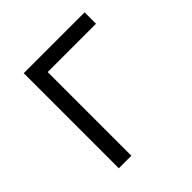

<svg xmlns="http://www.w3.org/2000/svg" viewBox="-142 -607 714 714"><g transform="rotate(-45 215.0 -250.0)"><path d="M85 -500H405V-440H151V0H85Z"/></g></svg>

Font: Retni Sans
Style: Regular
Weight: 400
Designer: Vitaly Kuzmin
Foundry: ParaType Ltd.
Version: Version 1.00;March 2, 2019;FontCreator 11.5.0.2425 64-bit; t